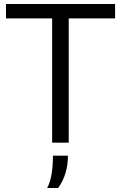

<svg xmlns="http://www.w3.org/2000/svg" viewBox="-20 -714 606 961"><path d="M241 0V-622H10V-694H556V-622H324V0ZM216 227Q245 174 245 65H320Q320 159 271 227Z"/></svg>

Font: Cantarell
Style: Regular
Weight: 400
Designer: Dave Crossland, Nikolaus Waxweiler, Florian Fecher, Jacques Le Bailly, Eben Sorkin, Alexei Vanyashin, Alexios Zavras, Em
Version: Version 0.303